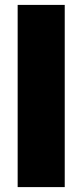

<svg xmlns="http://www.w3.org/2000/svg" viewBox="-20 -763 336 783"><path d="M52 0V-743H244V0Z"/></svg>

Font: Saira Thin ExtraBold
Style: Regular
Weight: 800
Version: Version 1.101